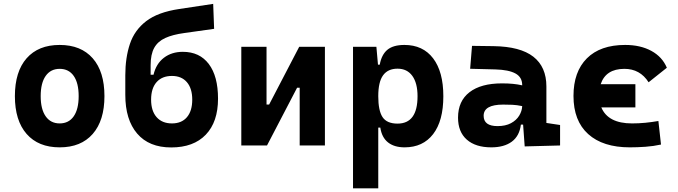

<svg xmlns="http://www.w3.org/2000/svg" viewBox="-20 -763 3556 1007"><path d="M293 9.8Q181.2 9.8 119.6 -60.5Q58.1 -130.9 58.1 -258.8Q58.1 -387.2 119.6 -457.3Q181.2 -527.3 293 -527.3Q404.8 -527.3 466.3 -457.3Q527.8 -387.2 527.8 -258.8Q527.8 -130.9 466.3 -60.5Q404.8 9.8 293 9.8ZM293 -115.7Q340.8 -115.7 366.7 -153.1Q392.6 -190.4 392.6 -258.8Q392.6 -327.6 366.7 -364.7Q340.8 -401.9 293 -401.9Q245.6 -401.9 219.5 -364.7Q193.4 -327.6 193.4 -258.8Q193.4 -190.4 219.5 -153.1Q245.6 -115.7 293 -115.7Z M877.9 10.3Q761.7 10.3 699.5 -62.3Q637.2 -134.8 637.2 -265.6V-368.2Q637.2 -460.4 661.4 -532.7Q685.5 -605 746.8 -652.1Q808.1 -699.2 919.9 -715.8L1098.1 -742.7L1103 -611.8L946.8 -589.8Q885.7 -581.5 846.7 -563.7Q807.6 -545.9 788.8 -512Q770 -478 770 -420.9V-371.1H785.2Q798.8 -428.7 839.6 -460Q880.4 -491.2 939 -491.2Q1026.9 -491.2 1075.2 -427.2Q1123.5 -363.3 1123.5 -245.6Q1123.5 -123.5 1059.3 -56.6Q995.1 10.3 877.9 10.3ZM881.8 -115.7Q932.6 -115.7 960.4 -148.4Q988.3 -181.2 988.3 -240.2Q988.3 -299.3 960.2 -332Q932.1 -364.7 881.8 -364.7Q830.1 -364.7 801.3 -332.3Q772.5 -299.8 772.5 -240.2Q772.5 -181.2 801.5 -148.4Q830.6 -115.7 881.8 -115.7Z M1245.6 0V-517.6H1377.9V-214.8H1391.6L1549.3 -517.6H1684.1V0H1551.8V-302.7H1538.1L1380.4 0Z M1831.5 224.6V-517.6H1954.1L1962.4 -423.8H1971.7Q1981 -476.1 2011.5 -501.7Q2042 -527.3 2101.1 -527.3Q2198.2 -527.3 2251.7 -457Q2305.2 -386.7 2305.2 -258.3Q2305.2 -128.9 2251.7 -59.6Q2198.2 9.8 2102.1 9.8Q2047.9 9.8 2015.1 -16.1Q1982.4 -42 1974.6 -93.8H1963.9V224.6ZM1963.9 -258.3Q1963.9 -183.1 1986.3 -148.9Q2008.8 -114.7 2064.9 -114.7Q2169.9 -114.7 2169.9 -258.3Q2169.9 -327.1 2142.6 -365Q2115.2 -402.8 2064.9 -402.8Q2014.6 -402.8 1989.3 -368.2Q1963.9 -333.5 1963.9 -258.3Z M2731.9 4.9 2723.6 -109.4H2711.9Q2704.6 -49.8 2664.3 -20Q2624 9.8 2556.6 9.8Q2474.1 9.8 2428.2 -30.8Q2382.3 -71.3 2382.3 -146Q2382.3 -232.9 2442.4 -279.3Q2502.4 -325.7 2612.8 -325.7Q2645 -325.7 2670.2 -323.2Q2695.3 -320.8 2718.8 -315.4V-316.9Q2718.8 -358.4 2683.3 -377.7Q2647.9 -397 2578.1 -398.9L2445.8 -402.3L2455.6 -522.5L2568.4 -521Q2709 -519 2777.3 -465.6Q2845.7 -412.1 2845.7 -309.6V-118.2L2917.5 -107.4V0ZM2718.8 -206.5Q2690.4 -212.4 2667.5 -213.4Q2644.5 -214.4 2619.1 -214.4Q2516.6 -214.4 2516.6 -155.8Q2516.6 -101.6 2589.4 -101.6Q2631.3 -101.6 2659.9 -116.9Q2688.5 -132.3 2703.1 -156.5Q2717.8 -180.7 2718.8 -206.5Z M3283.2 9.8Q3142.1 9.8 3064.9 -59.8Q2987.8 -129.4 2987.8 -259.8Q2987.8 -386.7 3058.1 -457Q3128.4 -527.3 3258.8 -527.3Q3338.9 -527.3 3396.2 -496.1Q3453.6 -464.8 3477.5 -407.7L3381.8 -331.5Q3336.9 -401.9 3254.9 -401.9Q3157.2 -401.9 3130.4 -321.3H3312.5V-199.7H3133.8Q3168.9 -115.7 3294.9 -115.7Q3330.1 -115.7 3365 -119.1Q3399.9 -122.6 3433.1 -128.4L3446.8 -4.9Q3407.2 3.9 3365.2 6.8Q3323.2 9.8 3283.2 9.8Z"/></svg>

Font: Cascadia Code PL
Style: Bold
Weight: 700
Monospace: yes
Designer: Aaron Bell
Foundry: Saja Typeworks
Version: Version 2404.023; ttfautohint (v1.8.4)